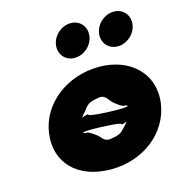

<svg xmlns="http://www.w3.org/2000/svg" viewBox="-116 -898 976 1020"><g transform="rotate(-15 372.0 -388.0)"><path d="M363 -791C312 -791 265 -750 258 -699C251 -648 286 -607 337 -607C388 -607 435 -648 442 -699C449 -750 414 -791 363 -791ZM600 -791C549 -791 502 -750 495 -699C488 -648 523 -607 574 -607C625 -607 672 -648 679 -699C686 -750 651 -791 600 -791ZM478 -282C450 -282 312 -287 329 -299C322 -303 277 -283 285 -290C291 -294 269 -275 286 -287C301 -296 293 -296 317 -320C342 -355 352 -361 405 -370C446 -377 452 -338 479 -320C489 -312 505 -299 520 -294C527 -294 537 -294 541 -290C547 -283 520 -282 478 -282ZM335 -217C363 -217 499 -212 484 -202C491 -198 532 -216 525 -210C519 -206 539 -223 524 -213C510 -205 515 -207 494 -184C468 -156 460 -150 411 -142C369 -136 365 -168 338 -184C328 -191 312 -203 298 -207C291 -207 283 -206 279 -210C274 -216 295 -217 335 -217ZM101 -256C79 -98 187 15 372 15C549 15 694 -98 716 -256C738 -416 618 -528 448 -528C275 -528 123 -416 101 -256Z"/></g></svg>

Font: Hussar Przerywany
Style: Obl
Weight: 400
Foundry: Cannot Into Space Fonts
Version: Version 0.982